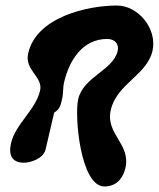

<svg xmlns="http://www.w3.org/2000/svg" viewBox="-20 -608 575 695"><path d="M263 -249C249 -188 271 67 358 67C400 67 425 39 434 0C454 -88 361 -122 381 -210C403 -305 512 -336 532 -424C550 -503 481 -588 403 -588C298 -588 112 -547 82 -415C68 -353 137 -330 125 -280C109 -210 36 -159 20 -90C10 -47 23 -19 67 -19C91 -19 137 -34 145 -67L176 -200C199 -215 200 -230 205 -251C210 -273 207 -289 212 -310C230 -388 278 -467 368 -467C393 -467 412 -451 406 -424C390 -353 282 -331 263 -249Z"/></svg>

Font: Charger
Style: OversprayIt
Weight: 400
Designer: Jasper
Foundry: Cannot Into Space Fonts
Version: Version 0.980